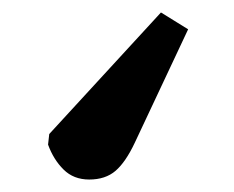

<svg xmlns="http://www.w3.org/2000/svg" viewBox="-20 -108 376 308"><path d="M238.2 -88 281.8 -61 196.2 121Q181.6 152 165.4 166Q149.1 180 123.1 180Q98.1 180 82 164Q65.8 148 57.1 124L59 107Z"/></svg>

Font: Literata ExtraBold
Style: Italic
Weight: 800
Italic angle: -2°
Designer: Latin by Veronika Burian and Jose Scaglione. Greek by Irene Vlachou. Cyrillic by Vera Evstafieva
Foundry: TypeTogether
Version: Version 3.002